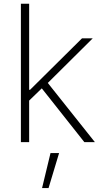

<svg xmlns="http://www.w3.org/2000/svg" viewBox="-20 -747 546 1009"><path d="M89.8 0H133.2V-218.4L199.6 -282.7L423.3 0H478.7L231.2 -311.1L467.3 -545.5H410.9L138.1 -275.2H133.2V-727.3H89.8ZM201 241.5H235.1L290.5 57.5H245.4Z"/></svg>

Font: Karasuma Gothic
Style: Thin
Weight: 200
Designer: Rasmus Andersson / Ryoko Ishizuka
Foundry: rsms
Version: Version 1.00